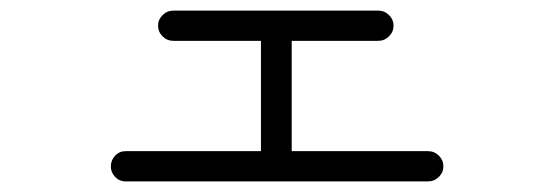

<svg xmlns="http://www.w3.org/2000/svg" viewBox="-20 -426 1040 362"><path d="M217 -84Q205 -84 197 -92.5Q189 -101 189 -112Q189 -124 197 -132.5Q205 -141 217 -141H472V-349H307Q295 -349 286.5 -357.5Q278 -366 278 -378Q278 -389 286.5 -397.5Q295 -406 307 -406H693Q705 -406 713.5 -397.5Q722 -389 722 -378Q722 -366 713.5 -357.5Q705 -349 693 -349H530V-141H787Q799 -141 807.5 -132.5Q816 -124 816 -112Q816 -101 807.5 -92.5Q799 -84 787 -84Z"/></svg>

Font: Zen Maru Gothic
Style: Regular
Weight: 400
Designer: Yoshimichi Ohira
Foundry: Positype
Version: Version 1.002